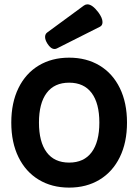

<svg xmlns="http://www.w3.org/2000/svg" viewBox="-20 -857 640 888"><path d="M384.3 -836.9Q406.7 -836.9 434.6 -800.3Q454.1 -773.9 454.1 -754.9Q454.1 -739.3 442.4 -733.4L243.7 -633.3Q238.3 -630.4 232.4 -630.4Q214.8 -630.4 199.2 -655.3Q188.5 -672.4 188.5 -686Q188.5 -699.7 198.7 -707L368.2 -831.5Q376 -836.9 384.3 -836.9ZM567.4 -290Q567.4 -198.2 534.2 -130.4Q501 -62.5 440.4 -25.9Q379.9 10.7 299.8 10.7Q219.7 10.7 159.2 -25.9Q98.6 -62.5 65.4 -130.4Q32.2 -198.2 32.2 -290Q32.2 -381.8 65.4 -449.7Q98.6 -517.6 159.2 -554Q219.7 -590.3 299.8 -590.3Q379.9 -590.3 440.4 -554Q501 -517.6 534.2 -449.7Q567.4 -381.8 567.4 -290ZM160.2 -290Q160.2 -200.7 195.8 -152.8Q231.4 -105 299.8 -105Q368.2 -105 403.8 -152.8Q439.5 -200.7 439.5 -290Q439.5 -379.4 403.8 -427Q368.2 -474.6 299.8 -474.6Q231.4 -474.6 195.8 -427Q160.2 -379.4 160.2 -290Z"/></svg>

Font: Courier Prime Sans
Style: Bold
Weight: 700
Designer: Alan Dague-Greene
Foundry: Quote-Unquote Apps
Version: Version 3.020